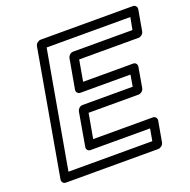

<svg xmlns="http://www.w3.org/2000/svg" viewBox="-133 -866 1013 1022"><g transform="rotate(-20 373.5 -355.5)"><path d="M578 -333H293C278 -333 266 -319 264 -308L231 -118C228 -103 240 -93 251 -93H589L577 -25H102L219 -686H693L680 -617H343C328 -617 316 -603 314 -592L284 -423C281 -408 294 -398 305 -398H589ZM594 -283C605 -283 620 -293 623 -308L643 -423C645 -434 638 -448 623 -448H339L360 -567H697C708 -567 723 -577 726 -592L747 -711C749 -722 741 -736 726 -736H203C192 -736 176 -726 173 -711L48 0C46 11 54 25 69 25H593C604 25 620 15 623 0L644 -118C646 -129 638 -143 623 -143H285L310 -283Z"/></g></svg>

Font: Asimov
Style: WidOuIt
Weight: 500
Designer: Google
Version: Version 2.000980; 2014